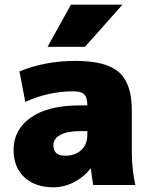

<svg xmlns="http://www.w3.org/2000/svg" viewBox="-20 -790 651 820"><path d="M343 -590H183L283 -770H503ZM323 -340H353Q353 -374 340 -387Q327 -400 293 -400Q188 -400 88 -355L63 -485Q173 -530 303 -530Q433 -530 488 -481.5Q543 -433 543 -320V-140Q543 -68 558 0H378Q372 -34 368 -70H366Q339 -34 296 -12Q253 10 208 10Q131 10 84.5 -32.5Q38 -75 38 -150Q38 -236 111.5 -288Q185 -340 323 -340ZM208 -170Q208 -125 258 -125Q301 -125 327 -149Q353 -173 353 -215V-230H323Q266 -230 237 -213.5Q208 -197 208 -170Z"/></svg>

Font: Mplus 1p Black
Style: Regular
Weight: 900
Version: Version 1.061